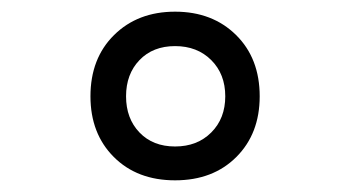

<svg xmlns="http://www.w3.org/2000/svg" viewBox="-20 -718 600 329"><path d="M135 -553Q135 -618 175.5 -658Q216 -698 280 -698Q344 -698 384.5 -658Q425 -618 425 -553Q425 -489 385 -449Q345 -409 280 -409Q215 -409 175 -449Q135 -489 135 -553ZM219 -615Q196 -591 196 -553Q196 -515 219 -491Q242 -467 280 -467Q318 -467 342 -491Q366 -515 366 -553Q366 -591 342 -615Q318 -639 280 -639Q242 -639 219 -615Z"/></svg>

Font: TitilliumText
Style: Medium
Weight: 500
Designer: Accademia di Belle Arti di Urbino and others
Foundry: Accademia di Belle Arti di Urbino and others.
Version: Version 60.001